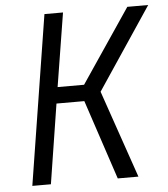

<svg xmlns="http://www.w3.org/2000/svg" viewBox="-52 -777 722 824"><g transform="rotate(-5 308.5 -365.0)"><path d="M134 0H54L170 -730H250L199 -413H313L527 -730H617L381 -377L511 0H422L308 -343H188Z"/></g></svg>

Font: JetBrains Mono Semi Light
Style: Italic
Weight: 350
Italic angle: -9°
Monospace: yes
Designer: Philipp Nurullin, Konstantin Bulenkov
Foundry: JetBrains
Version: 2.002